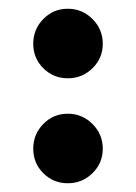

<svg xmlns="http://www.w3.org/2000/svg" viewBox="-20 -475 311 439"><path d="M79 -79Q56 -102 56 -135Q56 -168 79 -191.5Q102 -215 135 -215Q168 -215 191.5 -191.5Q215 -168 215 -135Q215 -102 191.5 -79Q168 -56 135 -56Q102 -56 79 -79ZM79 -319Q56 -342 56 -375Q56 -408 79 -431.5Q102 -455 135 -455Q168 -455 191.5 -431.5Q215 -408 215 -375Q215 -342 191.5 -319Q168 -296 135 -296Q102 -296 79 -319Z"/></svg>

Font: Lobster Two
Style: Bold
Weight: 700
Designer: Pablo Impallari
Foundry: Pablo Impallari. www.impallari.com
Version: Version 1.006